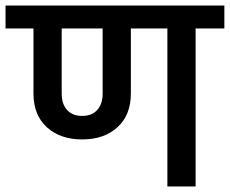

<svg xmlns="http://www.w3.org/2000/svg" viewBox="-40 -674 831 694"><path d="M771 -654V-571H667V0H565V-571H433V-336Q433 -258 384.5 -214Q336 -170 257 -170Q178 -170 129.5 -214Q81 -258 81 -336V-571H-20V-654ZM331 -336V-571H183V-336Q183 -298 202.5 -276.5Q222 -255 257 -255Q292 -255 311.5 -276.5Q331 -298 331 -336Z"/></svg>

Font: Martel Sans DemiBold
Style: Regular
Weight: 600
Designer: Dan Reynolds and Mathieu Réguer
Foundry: Dan Reynolds and Mathieu Réguer
Version: Version 1.001;PS 001.001;hotconv 1.0.70;makeotf.lib2.5.58329